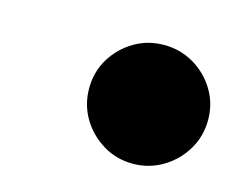

<svg xmlns="http://www.w3.org/2000/svg" viewBox="-49 -648 463 375"><g transform="rotate(15 182.0 -460.0)"><path d="M243 -340Q210 -340 182.8 -356.5Q155.5 -373 139.2 -400.2Q123 -427.5 123 -460.5Q123 -493.5 139.2 -520.5Q155.5 -547.5 182.8 -563.8Q210 -580 243 -580Q276 -580 303.5 -563.8Q331 -547.5 347.2 -520.5Q363.5 -493.5 363.5 -460.5Q363.5 -427.5 347.2 -400.2Q331 -373 303.5 -356.5Q276 -340 243 -340Z"/></g></svg>

Font: Bodoni Moda 11pt Black
Style: Italic
Weight: 900
Italic angle: -13°
Designer: Owen Earl
Foundry: indestructible type
Version: Version 2.004